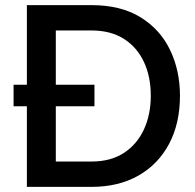

<svg xmlns="http://www.w3.org/2000/svg" viewBox="-20 -730 762 750"><path d="M33 -315V-399H349V-315ZM85 0V-710H337Q452 -710 529 -662.5Q606 -615 644.5 -534.5Q683 -454 683 -356Q683 -248 640.5 -168Q598 -88 520.5 -44Q443 0 337 0ZM569 -356Q569 -431 542 -488.5Q515 -546 463.5 -578.5Q412 -611 337 -611H198V-99H337Q413 -99 464.5 -133Q516 -167 542.5 -225Q569 -283 569 -356Z"/></svg>

Font: Raleway Thin SemiBold
Style: Regular
Weight: 600
Version: Version 4.026